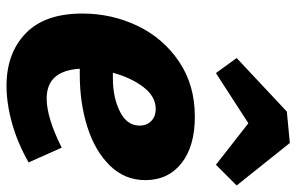

<svg xmlns="http://www.w3.org/2000/svg" viewBox="-176 -698 887 574"><g transform="rotate(90 267.0 -410.5)"><path d="M203 -206H185Q191 -107 274 -107Q331 -107 421 -152L465 -53Q407 -20 348 -3.5Q289 13 236 13Q139 13 79.5 -44Q20 -101 20 -214Q20 -302 57 -379Q94 -456 164 -503Q234 -550 328 -550Q417 -550 467.5 -510Q518 -470 518 -402Q518 -340 474 -295.5Q430 -251 358.5 -228.5Q287 -206 203 -206ZM197 -305H214Q271 -305 313 -326Q355 -347 355 -385Q355 -406 341.5 -419.5Q328 -433 305 -433Q268 -433 240 -396.5Q212 -360 197 -305ZM407 -834 534 -675 472 -613 348 -710 198 -613 153 -675 313 -825Z"/></g></svg>

Font: Bitter Pro ExtraBold
Style: Italic
Weight: 800
Italic angle: -9°
Designer: Sol Matas, and Bitter project Authors
Foundry: Sol Matas
Version: Version 1.010